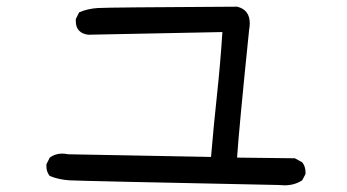

<svg xmlns="http://www.w3.org/2000/svg" viewBox="-20 -599 1040 575"><path d="M832 -44 814 -45Q219 -57 187.5 -59Q156 -61 129 -72Q119 -84 119 -101V-107L129 -127Q145 -139 166 -139Q175 -139 184 -137L612 -129Q620 -224 630 -316.5Q640 -409 646 -503L244 -495Q207 -500 207 -536V-542L217 -562Q242 -573 273 -575Q304 -577 690 -579Q728 -570 728 -529Q728 -520 726 -509Q696 -217 690 -127L863 -125L885 -113Q895 -101 895 -82V-78L885 -59Q862 -44 832 -44Z"/></svg>

Font: Xiaolai Mono SC
Style: Regular
Weight: 400
Monospace: yes
Designer: LXGW / Nozomi Seto
Version: Version 3.113;September 30, 2024